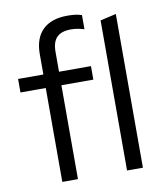

<svg xmlns="http://www.w3.org/2000/svg" viewBox="-84 -815 741 882"><g transform="rotate(-10 286.5 -374.0)"><path d="M135 0V-438H17V-501H135V-596Q135 -670 174.9 -709Q214.8 -748 290 -748Q310 -748 326 -746Q342 -744 357 -739V-673Q339.7 -678 326 -680.5Q312.3 -683 295 -683Q251 -683 229.5 -661.5Q208 -640 208 -594V-501H357V-438H208V0ZM437 0V-700L511 -717V0Z"/></g></svg>

Font: Red Hat Display
Style: Regular
Weight: 300
Designer: Pentagram, MCKL
Foundry: Pentagram, MCKL
Version: Version 1.023